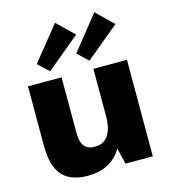

<svg xmlns="http://www.w3.org/2000/svg" viewBox="-122 -930 911 1038"><g transform="rotate(-15 333.0 -411.5)"><path d="M241 -231Q241 -179 259.5 -155Q278 -131 318 -131Q368 -131 393.5 -168Q419 -205 419 -278L479 -359V-300Q479 -149 418.5 -69Q358 11 243 11Q145 11 99 -41.5Q53 -94 53 -207V-540H241ZM607 0H454L419 -147V-540H607ZM377 -743 190 -588 130 -644 283 -834ZM597 -743 410 -588 351 -644 503 -834Z"/></g></svg>

Font: Pathway Extreme SemiCondensed ExtraBold
Style: Regular
Weight: 800
Width: 4
Version: Version 1.001;gftools[0.9.26]